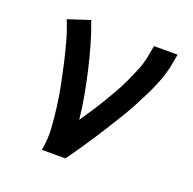

<svg xmlns="http://www.w3.org/2000/svg" viewBox="-102 -645 753 749"><g transform="rotate(20 275.0 -271.0)"><path d="M146 0Q155 -46 152 -90.5Q149 -135 143.5 -178Q138 -221 129.5 -263.5Q121 -306 111.5 -348Q102 -390 90.5 -431.5Q79 -473 63 -512L154 -542Q171 -497 184.5 -450Q198 -403 209 -355Q220 -307 229 -258.5Q238 -210 243 -160Q260 -185 277 -210.5Q294 -236 309.5 -262Q325 -288 340 -314Q355 -340 367.5 -367Q380 -394 391.5 -421.5Q403 -449 409 -477L419 -530H517L507 -477Q500 -445 488 -413.5Q476 -382 461 -351.5Q446 -321 430 -291Q414 -261 396 -231.5Q378 -202 359.5 -172.5Q341 -143 322.5 -114.5Q304 -86 284 -57Q264 -28 244 0Z"/></g></svg>

Font: Lode Dark
Style: Bold Italic
Weight: 700
Italic angle: -11°
Monospace: yes
Designer: Belleve Invis
Foundry: Belleve Invis
Version: Version 29.2.0; ttfautohint (v1.8.3)